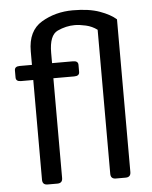

<svg xmlns="http://www.w3.org/2000/svg" viewBox="-52 -773 648 817"><g transform="rotate(-5 271.5 -364.5)"><path d="M43.9 -448.2Q22 -448.2 22 -465.3V-495.6Q22 -512.7 43.9 -512.7H96.2V-570.8Q96.2 -658.2 155.5 -693.6Q214.8 -729 289.6 -729Q358.4 -729 403.8 -712.6Q449.2 -696.3 473.6 -674.3V-22Q473.6 0 451.7 0H409.7Q387.7 0 387.7 -22V-637.2Q366.2 -653.3 339.4 -659.4Q312.5 -665.5 292 -665.5Q254.9 -665.5 218.5 -648.7Q182.1 -631.8 182.1 -556.6V-512.7H271.5Q293.5 -512.7 293.5 -495.6V-465.3Q293.5 -448.2 271.5 -448.2H182.1V-22Q182.1 0 160.2 0H118.2Q96.2 0 96.2 -22V-448.2Z"/></g></svg>

Font: Istok Web
Style: Regular
Weight: 400
Designer: Andrey V. Panov
Foundry: Andrey V. Panov
Version: Version 1.0.2g